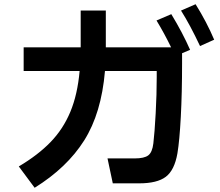

<svg xmlns="http://www.w3.org/2000/svg" viewBox="-20 -854 1040 909"><path d="M906 -834Q959 -749 994 -666L927 -636Q880 -736 837 -804ZM791 -787Q845 -698 880 -618L842 -602V-554Q842 -414 836 -301Q830 -188 820 -128Q806 -48 765 -17Q724 14 639 14H514L489 -104H618Q663 -104 682 -118.5Q701 -133 706 -175Q712 -225 717 -316.5Q722 -408 722 -488V-518H477Q460 -318 378.5 -189Q297 -60 144 35L69 -66Q160 -120 219.5 -181.5Q279 -243 313 -324.5Q347 -406 357 -518H92V-630H362V-804H481V-630H790Q758 -696 721 -757Z"/></svg>

Font: IBM Plex Sans JP SemiBold
Style: Regular
Weight: 600
Designer: Mike Abbink; Paul van der Laan; Pieter van Rosmalen; Wujin Sim; Yejin Wi; Jinhee Kim; Boomi Park; Yona Kim; Kichan Ma
Foundry: Sandoll Inc.
Version: Version 1.001